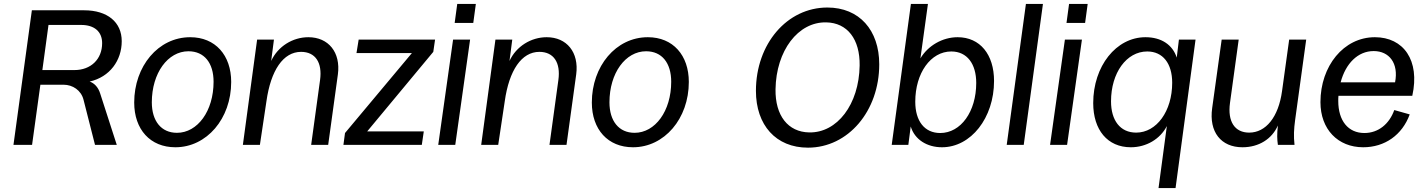

<svg xmlns="http://www.w3.org/2000/svg" viewBox="-20 -732 7194 970"><path d="M48 0H142L184 -304H301C347 -304 390 -276 402 -228L460 0H570L486 -260C476 -292 456 -312 433 -320C535 -343 595 -427 595 -524C595 -620 523 -680 405 -680H141ZM194 -378 225 -606H390C457 -606 496 -572 496 -514C496 -433 439 -378 356 -378Z M866 12C1024 12 1148 -132 1148 -318C1148 -453 1068 -544 941 -544C779 -544 658 -397 658 -214C658 -78 739 12 866 12ZM874 -61C795 -61 747 -120 747 -215C747 -363 828 -473 932 -473C1012 -473 1059 -414 1059 -319C1059 -171 978 -61 874 -61Z M1207 0H1293L1326 -220C1348 -377 1411 -470 1501 -470C1574 -470 1609 -415 1597 -328L1552 0H1638L1687 -356C1702 -468 1639 -544 1538 -544C1459 -544 1384 -498 1350 -424L1364 -532H1279Z M1715 0H2111L2121 -68H1835L2169 -470L2178 -532H1792L1781 -464H2061L1723 -60Z M2194 0H2280L2355 -532H2269ZM2277 -616H2371L2384 -712H2290Z M2411 0H2497L2530 -220C2552 -377 2615 -470 2705 -470C2778 -470 2813 -415 2801 -328L2756 0H2842L2891 -356C2906 -468 2843 -544 2742 -544C2663 -544 2588 -498 2554 -424L2568 -532H2483Z M3178 12C3336 12 3460 -132 3460 -318C3460 -453 3380 -544 3253 -544C3091 -544 2970 -397 2970 -214C2970 -78 3051 12 3178 12ZM3186 -61C3107 -61 3059 -120 3059 -215C3059 -363 3140 -473 3244 -473C3324 -473 3371 -414 3371 -319C3371 -171 3290 -61 3186 -61Z M4062 14C4265 14 4422 -171 4422 -407C4422 -580 4321 -694 4160 -694C3956 -694 3799 -510 3799 -273C3799 -100 3900 14 4062 14ZM4068 -63C3961 -65 3896 -148 3898 -281C3901 -476 4012 -622 4154 -619C4261 -617 4325 -534 4323 -401C4320 -204 4209 -60 4068 -63Z M4739 12C4885 12 5002 -136 5002 -323C5002 -457 4931 -544 4818 -544C4741 -544 4668 -501 4630 -437L4668 -712H4582L4485 0H4569L4581 -93C4601 -27 4663 12 4739 12ZM4730 -60C4651 -60 4604 -120 4604 -218C4604 -363 4682 -472 4786 -472C4866 -472 4912 -409 4912 -313C4912 -168 4834 -60 4730 -60Z M5066 0H5152L5249 -712H5163Z M5285 0H5371L5446 -532H5360ZM5368 -616H5462L5475 -712H5381Z M5833 218H5919L6020 -532H5936L5925 -441C5904 -506 5847 -544 5767 -544C5619 -544 5503 -398 5503 -211C5503 -76 5575 12 5693 12C5771 12 5841 -29 5875 -95ZM5720 -62C5639 -62 5593 -124 5593 -220C5593 -364 5671 -472 5776 -472C5855 -472 5902 -411 5902 -314C5902 -170 5823 -62 5720 -62Z M6257 12C6340 12 6406 -30 6436 -98C6431 -52 6432 -29 6436 0H6520C6515 -45 6517 -80 6523 -125L6579 -532H6493L6457 -272C6439 -140 6375 -62 6291 -62C6218 -62 6181 -118 6194 -212L6238 -532H6152L6104 -186C6087 -65 6149 12 6257 12Z M6867 12C6976 12 7064 -50 7102 -154L7024 -176C6999 -106 6944 -60 6873 -60C6791 -60 6741 -122 6741 -222C6741 -231 6741 -239 6742 -248H7115C7155 -428 7070 -544 6926 -544C6768 -544 6651 -398 6651 -216C6651 -79 6739 12 6867 12ZM6753 -316C6778 -411 6840 -474 6920 -474C6998 -474 7047 -413 7028 -316Z"/></svg>

Font: Ronzino Oblique
Style: Italic
Weight: 400
Italic angle: -8°
Designer: Nunzio Mazzaferro
Foundry: Collletttivo
Version: Version 1.000;Glyphs 3.3 (3337)